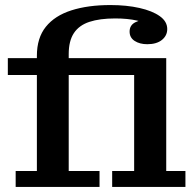

<svg xmlns="http://www.w3.org/2000/svg" viewBox="-20 -740 774 760"><path d="M42 0V-63H126V-519L252 -526V-63H374V0ZM424 0V-63H511V-510H638V-63H714V0ZM11 -443V-510H638V-443ZM126 -519Q126 -590 161.5 -634Q197 -678 262.5 -699Q328 -720 417 -720L436 -667Q375 -667 334 -653.5Q293 -640 272.5 -609Q252 -578 252 -526ZM563 -565Q533 -565 513 -578Q493 -591 493 -615Q493 -640 515 -651.5Q537 -663 570 -663L578 -635Q561 -650 523 -658.5Q485 -667 436 -667L417 -720Q481 -720 532 -708.5Q583 -697 612.5 -676Q642 -655 642 -625Q642 -599 621 -582Q600 -565 563 -565Z"/></svg>

Font: Montagu Slab 120pt Medium
Style: Regular
Weight: 500
Designer: Florian Karsten
Foundry: Florian Karsten
Version: Version 1.000